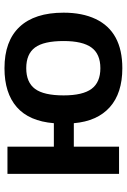

<svg xmlns="http://www.w3.org/2000/svg" viewBox="130 -698 582 883"><g transform="rotate(-90 421.5 -256.0)"><path d="M189 0H64V-513.2H189V-299.8H296.9Q306.2 -413.6 370.8 -470.2Q435.5 -526.9 549.8 -526.9Q674.8 -526.9 740 -457.5Q805.2 -388.2 805.2 -254.9Q805.2 -168.9 776.1 -107.7Q747.1 -46.4 690.4 -15.6Q633.8 15.1 549.8 15.1Q435.1 15.1 370.6 -42.5Q306.2 -100.1 296.9 -208H189ZM674.8 -254.9Q674.8 -346.2 645 -386.5Q615.2 -426.8 549.8 -426.8Q484.9 -426.8 454.8 -386.5Q424.8 -346.2 424.8 -254.9Q424.8 -167 454.8 -126.5Q484.9 -85.9 549.8 -85.9Q615.2 -85.9 645 -127Q674.8 -168 674.8 -254.9Z"/></g></svg>

Font: Clear Sans
Style: Bold
Weight: 700
Foundry: Intel Corporation
Version: Version 1.00